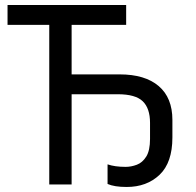

<svg xmlns="http://www.w3.org/2000/svg" viewBox="-20 -734 781 764"><path d="M484 10Q435 10 408 -2V-80Q437 -70 480 -70Q502 -70 524.5 -78.5Q547 -87 562 -111Q577 -135 577 -181V-245Q577 -303 548 -331Q519 -359 449 -359H265V0H176V-635H10V-714H482V-635H265V-438H456Q557 -438 611.5 -391.5Q666 -345 666 -257V-187Q666 -87 615 -38.5Q564 10 484 10Z"/></svg>

Font: Noto Sans
Style: Regular
Weight: 400
Designer: Monotype Design Team
Foundry: Monotype Imaging Inc.
Version: Version 2.007